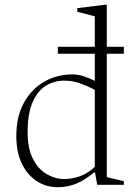

<svg xmlns="http://www.w3.org/2000/svg" viewBox="-20 -770 584 800"><path d="M221 10Q171 10 132 -16Q93 -42 70.5 -89.5Q48 -137 48 -203Q48 -285 80 -342.5Q112 -400 165 -430Q218 -460 282 -460Q304 -460 328 -452.5Q352 -445 375 -433V-546H221V-575H375V-702L302 -721V-736L415 -750H425V-575H496V-546H425V-32L496 -15V0H385L376 -51H371Q337 -22 300.5 -6Q264 10 221 10ZM95 -219Q95 -152 117 -108.5Q139 -65 174.5 -44.5Q210 -24 248 -24Q281 -24 314 -36Q347 -48 375 -75V-396Q343 -412 313 -423Q283 -434 247 -434Q206 -434 171.5 -413Q137 -392 116 -344.5Q95 -297 95 -219Z"/></svg>

Font: Spectral ExtraLight
Style: Regular
Weight: 275
Designer: Jean-Baptiste Levee
Foundry: Production Type
Version: Version 2.001